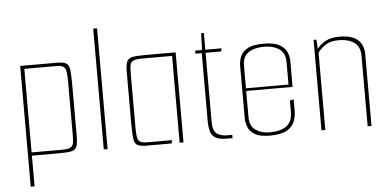

<svg xmlns="http://www.w3.org/2000/svg" viewBox="-52 -734 2031 998"><g transform="rotate(-5 963.0 -235.0)"><path d="M70 -470H261Q296 -470 310.5 -461Q325 -452 328 -424.5Q331 -397 331 -343V-83Q331 -44 324 -26.5Q317 -9 295.5 -4.5Q274 0 229 0H90V160H70ZM90 -453V-17H248Q282 -17 295 -25.5Q308 -34 309.5 -54Q311 -74 311 -108V-367Q311 -402 307.5 -420.5Q304 -439 293 -446Q282 -453 257 -453Z M465 -630H485V0H465Z M688 0Q654 0 639.5 -9Q625 -18 622 -45Q619 -72 619 -125V-387Q619 -426 626 -443.5Q633 -461 655 -465.5Q677 -470 722 -470H881V0H861V-453H702Q668 -453 655 -444.5Q642 -436 640.5 -416.5Q639 -397 639 -362V-103Q639 -68 642 -49.5Q645 -31 656.5 -24Q668 -17 693 -17H823L819 0Z M1108 0Q1070 0 1050 -10.5Q1030 -21 1023 -44Q1016 -67 1016 -102V-454H983V-470H1019L1022 -558H1036V-470H1121L1117 -454H1036V-95Q1036 -48 1056 -32.5Q1076 -17 1111 -17H1137V0Z M1331 4Q1280 4 1253.5 -12Q1227 -28 1218 -52Q1209 -76 1209 -98V-373Q1209 -396 1218.5 -419.5Q1228 -443 1256 -459Q1284 -475 1340 -475Q1395 -475 1423 -459Q1451 -443 1461 -419.5Q1471 -396 1471 -373V-248H1451V-370Q1451 -417 1420 -438Q1389 -459 1340 -459Q1292 -459 1260.5 -438.5Q1229 -418 1229 -370V-101Q1229 -54 1259.5 -33.5Q1290 -13 1331 -13Q1387 -13 1419 -35Q1451 -57 1451 -110V-169L1471 -173V-114Q1471 -84 1460.5 -57Q1450 -30 1420 -13Q1390 4 1331 4ZM1215 -238V-252H1471V-238Z M1601 -472H1616L1619 -423Q1635 -446 1663.5 -461.5Q1692 -477 1736 -477Q1800 -477 1831 -450.5Q1862 -424 1862 -374V0H1842V-368Q1842 -416 1811.5 -437.5Q1781 -459 1731 -459Q1689 -459 1663 -442.5Q1637 -426 1621 -403V0H1601Z"/></g></svg>

Font: Smooch Sans Thin Thin
Style: Regular
Weight: 250
Version: Version 1.010